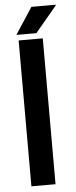

<svg xmlns="http://www.w3.org/2000/svg" viewBox="-57 -842 345 872"><g transform="rotate(-5 116.0 -406.0)"><path d="M133 -691H42L121 -812H231L232 -809ZM50 0V-665H160V0Z"/></g></svg>

Font: Pragati Narrow
Style: Bold
Weight: 700
Designer: Hector Gatti, Marcela Romero, Pablo Cosgaya and Nicolas Silva
Foundry: Omnibus-Type
Version: Version 1.010; ttfautohint (v1.3)